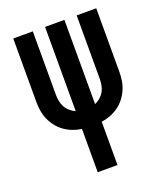

<svg xmlns="http://www.w3.org/2000/svg" viewBox="-136 -609 772 913"><g transform="rotate(-20 250.0 -152.5)"><path d="M200 215V-4Q177 -7 155 -15.5Q133 -24 114 -37.5Q95 -51 80.5 -69.5Q66 -88 56.5 -109.5Q47 -131 43.5 -154Q40 -177 40 -200V-520H139V-200Q139 -184 142 -167.5Q145 -151 152.5 -137Q160 -123 173 -111.5Q186 -100 201 -94V-520H299V-94Q314 -100 327 -111.5Q340 -123 347.5 -137Q355 -151 358 -167.5Q361 -184 361 -200V-520H460V-200Q460 -177 456.5 -154Q453 -131 443.5 -109.5Q434 -88 419.5 -69.5Q405 -51 386 -37.5Q367 -24 345 -15.5Q323 -7 300 -4V215Z"/></g></svg>

Font: Iosevka SS04 Semibold
Style: Regular
Weight: 600
Monospace: yes
Designer: Belleve Invis
Foundry: Belleve Invis
Version: Version 19.0.0; ttfautohint (v1.8.4)